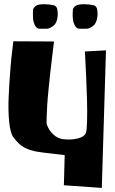

<svg xmlns="http://www.w3.org/2000/svg" viewBox="-20 -898 549 920"><path d="M253.4 -857.9Q255.9 -847.7 256.6 -835.4Q257.3 -823.2 254.2 -807.6Q251 -792 242.7 -780.8Q238.3 -775.4 232.9 -772L219.7 -764.2Q211.9 -760.3 204.6 -760.3H204.1H171.9H170.9Q160.2 -760.3 152.8 -768.6Q137.7 -786.6 137.7 -825.7L138.2 -849.6Q138.2 -852.5 138.7 -853.5Q141.1 -860.4 147.7 -866.7Q154.3 -873 161.1 -874.5Q174.8 -877.9 189 -877.9Q215.3 -877.9 237.3 -873Q242.7 -872.1 247.3 -867.4Q252 -862.8 253.4 -857.9ZM444.3 -857.9Q446.8 -847.7 447.5 -835.4Q448.2 -823.2 444.8 -807.6Q441.4 -792 433.1 -780.8Q428.2 -774.9 423.8 -772L410.6 -764.2Q402.8 -760.3 395 -760.3H362.8H361.8Q351.1 -760.3 343.8 -768.6Q328.1 -787.1 328.1 -825.7L329.1 -849.6V-850.1Q329.1 -853 329.6 -854Q331.5 -860.8 338.4 -866.9Q345.2 -873 352.1 -874.5Q365.7 -877.9 379.9 -877.9Q406.2 -877.9 428.2 -873Q433.6 -872.1 438.2 -867.4Q442.9 -862.8 444.3 -857.9ZM43.9 -700.2 238.8 -699.2Q237.8 -691.9 236.3 -679.2Q234.9 -666.5 230 -626.7Q225.1 -586.9 221.4 -554Q217.8 -521 212.9 -472.7Q208 -424.3 206.3 -395Q204.6 -365.7 203.4 -333Q202.1 -300.3 205.6 -298.8Q213.9 -273.9 235.4 -253.9Q256.8 -233.9 282.7 -231Q320.3 -226.6 352.1 -234.4Q383.8 -242.2 391.6 -261.2Q396 -272.5 397.2 -316.7Q398.4 -360.8 397 -416Q395.5 -471.2 393.1 -524.9Q390.6 -578.6 388.7 -615.2L386.7 -651.4L487.8 -656.7L467.8 2.4L286.1 -10.3L290 -154.8Q173.8 -167.5 148.9 -172.9Q99.1 -183.1 70.3 -210.4Q57.6 -222.2 43.9 -240.7Q29.3 -260.3 23.9 -314.7Q18.6 -369.1 21.5 -433.1Q24.4 -497.1 29.1 -558.1Q33.7 -619.1 39.1 -659.7Z"/></svg>

Font: Some Time Later
Style: Regular
Weight: 400
Version: Version 003.300